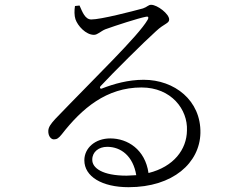

<svg xmlns="http://www.w3.org/2000/svg" viewBox="-20 -756 1040 799"><path d="M547 -27 507 -25C406 -25 363 -57 364 -92C364 -124 391 -145 426 -145C484 -145 534 -106 547 -27ZM515 23C701 23 811 -79 814 -202C817 -338 706 -424 578 -424C513 -424 454 -407 405 -388C397 -384 393 -392 399 -398C447 -450 582 -584 629 -626C664 -659 684 -658 684 -675C684 -698 635 -736 609 -736C597 -736 593 -727 575 -721C531 -709 400 -675 360 -675C334 -675 323 -706 311 -733L292 -731C289 -713 289 -691 294 -676C303 -649 337 -611 371 -611C386 -611 399 -626 418 -634C462 -650 555 -680 586 -686C596 -689 601 -685 594 -673C555 -606 381 -439 210 -261C190 -239 182 -227 181 -212C180 -189 193 -176 204 -176C217 -176 224 -181 237 -197C321 -305 423 -392 569 -392C693 -392 762 -300 758 -213C757 -134 703 -62 598 -36C584 -134 511 -180 439 -180C376 -180 331 -140 331 -89C331 -21 405 23 515 23Z"/></svg>

Font: Source Han Serif CN Light
Style: Regular
Weight: 300
Designer: Ryoko NISHIZUKA 西塚涼子 (kana & ideographs); Frank Grießhammer (Latin, Greek & Cyrillic); Wenlong ZHANG 张文龙 (bopomofo); San
Foundry: Adobe
Version: Version 2.003;hotconv 1.1.1;makeotfexe 2.6.0